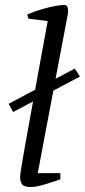

<svg xmlns="http://www.w3.org/2000/svg" viewBox="-20 -744 342 773"><path d="M33 -293 15 -326 281 -468 302 -436ZM104 9Q77 9 69 -2Q61 -13 61 -31Q61 -35 62 -43.5Q63 -52 65.5 -68Q68 -84 73 -112.5Q78 -141 86 -186Q94 -231 106 -296.5Q118 -362 134 -451.5Q150 -541 172 -659L94 -669L90 -686Q119 -698 147.5 -706.5Q176 -715 200 -719.5Q224 -724 237 -724Q248 -724 251 -717.5Q254 -711 254 -703Q254 -697 254 -693.5Q254 -690 253 -687L132 -47H223V-22Q180 -7 151 1Q122 9 104 9Z"/></svg>

Font: Manuale Light
Style: Italic
Weight: 300
Italic angle: -11°
Version: Version 1.002